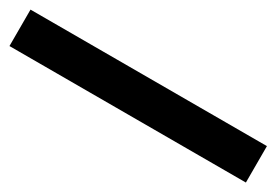

<svg xmlns="http://www.w3.org/2000/svg" viewBox="-6 -194 792 550"><g transform="rotate(30 390.0 81.0)"><path d="M-1 141.5V21H781V141.5Z"/></g></svg>

Font: Anybody ExtraExpanded Regular
Style: Bold
Weight: 700
Width: 8
Designer: Tyler Finck
Foundry: Etcetera Type Company
Version: Version 1.010; ttfautohint (v1.8.3) -l 8 -r 50 -G 200 -x 14 